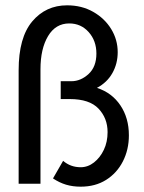

<svg xmlns="http://www.w3.org/2000/svg" viewBox="-20 -690 540 721"><path d="M283 11Q253 11 228 3.5Q203 -4 179 -20L217 -86Q245 -62 283 -62Q310 -62 333 -80Q356 -98 370 -127.5Q384 -157 384 -194Q384 -246 350 -282Q316 -318 242 -318H208V-385H248Q283 -385 312.5 -412Q342 -439 342 -489Q342 -537 313 -569.5Q284 -602 240 -602Q189 -602 160.5 -554.5Q132 -507 132 -430V0H50V-426Q50 -549 101 -609.5Q152 -670 232 -670Q287 -670 330 -645.5Q373 -621 397.5 -581Q422 -541 422 -494Q422 -451 402 -415.5Q382 -380 344 -360Q400 -342 432 -294.5Q464 -247 464 -182Q464 -128 441.5 -84Q419 -40 378.5 -14.5Q338 11 283 11Z"/></svg>

Font: Inconsolata Medium
Style: Regular
Weight: 500
Monospace: yes
Designer: Raph Levien, Cyreal, Brenton Simpson
Foundry: Raph Levien, Cyreal, Google
Version: Version 3.001; ttfautohint (v1.8.2.53-6de2)